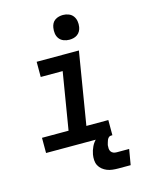

<svg xmlns="http://www.w3.org/2000/svg" viewBox="-137 -841 875 1124"><g transform="rotate(-15 300.0 -279.0)"><path d="M52 0V-92H213L270 -438H137V-530H393L321 -92H454V0ZM356 -605Q338 -605 321.5 -611.5Q305 -618 295 -631.5Q285 -645 282.5 -662.5Q280 -680 283 -698Q285 -711 291 -722.5Q297 -734 308 -741.5Q319 -749 331.5 -752Q344 -755 356 -755Q374 -755 390.5 -748.5Q407 -742 417 -728.5Q427 -715 430 -697.5Q433 -680 430 -662Q428 -649 421.5 -637.5Q415 -626 404.5 -618.5Q394 -611 381.5 -608Q369 -605 356 -605ZM437 197Q420 197 402.5 195Q385 193 370 187Q355 181 342 170.5Q329 160 321.5 145.5Q314 131 313 113.5Q312 96 315 79Q319 56 330 33Q341 10 360 -6.5Q379 -23 403 -30Q427 -37 451 -37L445 0Q437 0 431 6Q425 12 422 19.5Q419 27 417 34.5Q415 42 413 49Q412 59 412.5 69.5Q413 80 418.5 88Q424 96 433 99.5Q442 103 453 103H528L512 197Z"/></g></svg>

Font: Iosevka Slab SmBdExObl
Style: Regular
Weight: 600
Width: 7
Italic angle: -9°
Monospace: yes
Designer: Belleve Invis
Foundry: Belleve Invis
Version: Version 11.1.0; ttfautohint (v1.8.3)